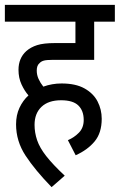

<svg xmlns="http://www.w3.org/2000/svg" viewBox="-20 -642 492 789"><path d="M259 -66Q285 -77 304.5 -97Q324 -117 324 -149Q324 -187 302 -208.5Q280 -230 231 -230Q179 -230 150.5 -203Q122 -176 122 -129Q122 -97 132.5 -66Q143 -35 170 -0.5Q197 34 246 80L192 127Q124 57 85 -2.5Q46 -62 46 -131Q46 -169 60 -199Q74 -229 97 -250Q81 -268 68.5 -295Q56 -322 56 -355Q56 -403 88 -432Q106 -448 132.5 -456.5Q159 -465 206 -465H290V-553H0V-622H452V-553H367V-396H196Q172 -396 160.5 -393Q149 -390 142 -382Q131 -373 131 -352Q131 -334 138.5 -317.5Q146 -301 158 -286Q194 -299 233 -299Q291 -299 327.5 -278.5Q364 -258 381 -225Q398 -192 398 -154Q398 -96 369 -61Q340 -26 291 -4Z"/></svg>

Font: Noto Sans Devanagari Condensed
Style: Regular
Weight: 400
Width: 3
Designer: Jelle Bosma - Monotype Design Team
Foundry: Monotype Imaging Inc.
Version: Version 2.004; ttfautohint (v1.8.4.7-5d5b)